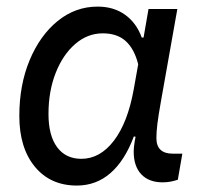

<svg xmlns="http://www.w3.org/2000/svg" viewBox="-20 -560 640 596"><path d="M218.5 16Q136.5 16 88.2 -42.5Q40 -101 40 -200Q40 -296.5 72 -373.2Q104 -450 159 -494.8Q214 -539.5 283 -539.5Q333 -539.5 368.2 -514.2Q403.5 -489 420 -443.5H458.5L419.5 -408L441 -532H530.5L479 -242Q471.5 -199.5 468.5 -174.8Q465.5 -150 465.5 -131.5Q465.5 -83 516.5 -83H546L532 -2Q521 1.5 509.5 3.8Q498 6 485 6Q442 6 418.5 -19Q395 -44 395 -89.5Q395 -102.5 398.2 -121.5Q401.5 -140.5 408 -170.5L433 -129.5L395.5 -136.5Q367.5 -61.5 323 -22.8Q278.5 16 218.5 16ZM232.5 -67Q290.5 -67 333.5 -123.2Q376.5 -179.5 395 -282L409 -360.5Q397 -408 370.5 -432.2Q344 -456.5 299 -456.5Q251.5 -456.5 213.2 -423.2Q175 -390 152.8 -333.5Q130.5 -277 130.5 -206Q130.5 -139.5 157.2 -103.2Q184 -67 232.5 -67Z"/></svg>

Font: Google Sans Code
Style: Italic
Weight: 400
Italic angle: -10°
Monospace: yes
Designer: Google Sans Code Authors
Foundry: Google LLC
Version: Version 6.000